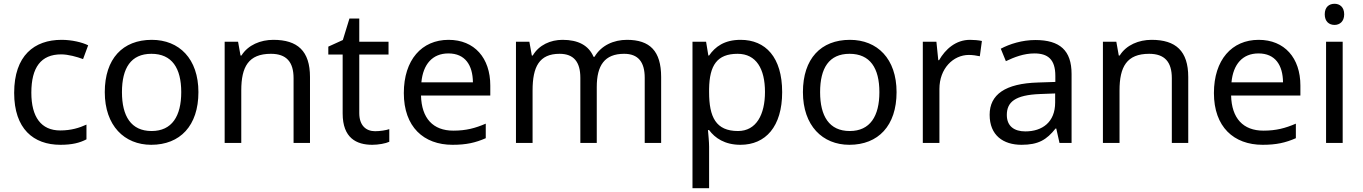

<svg xmlns="http://www.w3.org/2000/svg" viewBox="-20 -757 7217 1017"><path d="M300 10C361 10 402 0 438 -19V-97C401 -80 357 -66 299 -66C198 -66 146 -137 146 -266C146 -400 197 -469 304 -469C341 -469 388 -456 420 -444L447 -517C415 -533 360 -546 306 -546C162 -546 55 -463 55 -265C55 -75 157 10 300 10Z M1031 -269C1031 -446 929 -546 784 -546C630 -546 535 -446 535 -269C535 -91 639 10 781 10C934 10 1031 -91 1031 -269ZM626 -269C626 -396 673 -472 782 -472C891 -472 940 -396 940 -269C940 -142 891 -63 783 -63C674 -63 626 -142 626 -269Z M1428 -546C1360 -546 1294 -519 1259 -463H1254L1241 -536H1170V0H1258V-278C1258 -403 1296 -472 1415 -472C1497 -472 1535 -429 1535 -343V0H1622V-349C1622 -487 1556 -546 1428 -546Z M1967 -62C1918 -62 1883 -93 1883 -158V-468H2038V-536H1883V-659H1831L1796 -545L1719 -510V-468H1795V-156C1795 -26 1868 10 1952 10C1984 10 2023 3 2042 -6V-73C2025 -67 1993 -62 1967 -62Z M2356 -546C2214 -546 2119 -440 2119 -264C2119 -85 2224 10 2377 10C2450 10 2498 -1 2553 -25V-102C2497 -78 2449 -65 2381 -65C2274 -65 2213 -130 2210 -251H2577V-304C2577 -450 2493 -546 2356 -546ZM2355 -474C2444 -474 2484 -412 2485 -321H2212C2221 -417 2271 -474 2355 -474Z M3301 -546C3231 -546 3165 -517 3129 -456H3124C3098 -517 3042 -546 2960 -546C2896 -546 2835 -519 2802 -463H2797L2784 -536H2713V0H2801V-278C2801 -403 2836 -472 2944 -472C3019 -472 3054 -429 3054 -345V0H3141V-296C3141 -410 3182 -472 3286 -472C3360 -472 3395 -429 3395 -345V0H3482V-349C3482 -487 3422 -546 3301 -546Z M3903 -546C3816 -546 3768 -509 3736 -463H3732L3720 -536H3648V240H3736V20C3736 -5 3732 -45 3730 -68H3736C3767 -26 3819 10 3902 10C4035 10 4123 -86 4123 -269C4123 -454 4035 -546 3903 -546ZM3887 -472C3986 -472 4032 -392 4032 -270C4032 -150 3986 -63 3889 -63C3772 -63 3736 -137 3736 -269V-286C3738 -411 3778 -472 3887 -472Z M4729 -269C4729 -446 4627 -546 4482 -546C4328 -546 4233 -446 4233 -269C4233 -91 4337 10 4479 10C4632 10 4729 -91 4729 -269ZM4324 -269C4324 -396 4371 -472 4480 -472C4589 -472 4638 -396 4638 -269C4638 -142 4589 -63 4481 -63C4372 -63 4324 -142 4324 -269Z M5118 -546C5043 -546 4988 -497 4954 -438H4950L4940 -536H4868V0H4956V-286C4956 -394 5029 -466 5112 -466C5130 -466 5153 -463 5170 -459L5181 -540C5163 -544 5138 -546 5118 -546Z M5464 -545C5394 -545 5328 -524 5281 -499L5308 -433C5352 -454 5403 -474 5459 -474C5529 -474 5570 -444 5570 -355V-323L5479 -320C5304 -315 5222 -256 5222 -149C5222 -40 5294 10 5391 10C5481 10 5524 -17 5571 -76H5575L5592 0H5656V-365C5656 -490 5594 -545 5464 -545ZM5490 -259 5569 -262V-214C5569 -110 5501 -61 5411 -61C5353 -61 5313 -88 5313 -148C5313 -216 5356 -254 5490 -259Z M6080 -546C6012 -546 5946 -519 5911 -463H5906L5893 -536H5822V0H5910V-278C5910 -403 5948 -472 6067 -472C6149 -472 6187 -429 6187 -343V0H6274V-349C6274 -487 6208 -546 6080 -546Z M6647 -546C6505 -546 6410 -440 6410 -264C6410 -85 6515 10 6668 10C6741 10 6789 -1 6844 -25V-102C6788 -78 6740 -65 6672 -65C6565 -65 6504 -130 6501 -251H6868V-304C6868 -450 6784 -546 6647 -546ZM6646 -474C6735 -474 6775 -412 6776 -321H6503C6512 -417 6562 -474 6646 -474Z M7049 -737C7020 -737 6997 -720 6997 -681C6997 -643 7020 -625 7049 -625C7076 -625 7100 -643 7100 -681C7100 -720 7076 -737 7049 -737ZM7092 -536H7004V0H7092Z"/></svg>

Font: Noto Sans Hebrew Droid Medium
Style: Regular
Weight: 500
Designer: Monotype Design Team
Foundry: Monotype Imaging Inc.
Version: Version 1.100